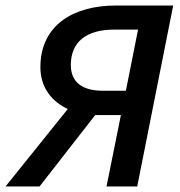

<svg xmlns="http://www.w3.org/2000/svg" viewBox="-48 -674 651 694"><path d="M337 0H448L578 -654H370C220 -654 98 -585 98 -431C98 -356 141 -306 197 -280L-28 0H95L296 -258H389ZM324 -346C249 -346 208 -377 208 -439C208 -521 262 -567 365 -567H451L407 -346Z"/></svg>

Font: Source Sans Pro Semibold
Style: Italic
Weight: 600
Italic angle: -11°
Designer: Paul D. Hunt
Foundry: Adobe Systems Incorporated
Version: Version 3.006;hotconv 1.0.111;makeotfexe 2.5.65597